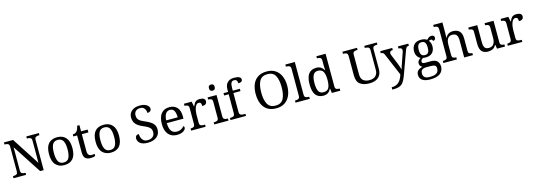

<svg xmlns="http://www.w3.org/2000/svg" viewBox="21 -2115 10293 3699"><g transform="rotate(-15 5167.5 -265.0)"><path d="M38 0V-42H51Q85 -42 109 -54.5Q133 -67 133 -114V-604Q133 -648 108.5 -660Q84 -672 51 -672H38V-714H221L579 -161V-604Q579 -648 554.5 -660Q530 -672 497 -672H484V-714H735V-672H722Q688 -672 664 -659.5Q640 -647 640 -600V0H569L194 -576V-114Q194 -67 218 -54.5Q242 -42 276 -42H289V0Z M1050 10Q942 10 880 -59Q818 -128 818 -269Q818 -409 877.5 -477.5Q937 -546 1053 -546Q1161 -546 1223 -477.5Q1285 -409 1285 -269Q1285 -128 1225.5 -59Q1166 10 1050 10ZM1052 -42Q1127 -42 1157.5 -99.5Q1188 -157 1188 -269Q1188 -381 1157 -437Q1126 -493 1051 -493Q976 -493 945.5 -437Q915 -381 915 -269Q915 -157 946 -99.5Q977 -42 1052 -42Z M1580 10Q1504 10 1469.5 -24.5Q1435 -59 1435 -145V-479H1359V-519Q1377 -519 1399 -526.5Q1421 -534 1437 -551Q1454 -569 1465 -595Q1476 -621 1483 -659H1529V-536H1660V-479H1529V-142Q1529 -91 1550 -67Q1571 -43 1605 -43Q1623 -43 1638 -45Q1653 -47 1669 -50V-6Q1656 0 1630 5Q1604 10 1580 10Z M1979 10Q1871 10 1809 -59Q1747 -128 1747 -269Q1747 -409 1806.5 -477.5Q1866 -546 1982 -546Q2090 -546 2152 -477.5Q2214 -409 2214 -269Q2214 -128 2154.5 -59Q2095 10 1979 10ZM1981 -42Q2056 -42 2086.5 -99.5Q2117 -157 2117 -269Q2117 -381 2086 -437Q2055 -493 1980 -493Q1905 -493 1874.5 -437Q1844 -381 1844 -269Q1844 -157 1875 -99.5Q1906 -42 1981 -42Z M2716 10Q2618 10 2567.5 -29Q2517 -68 2517 -131Q2517 -161 2536 -179.5Q2555 -198 2589 -198Q2591 -157 2605 -120.5Q2619 -84 2648 -61.5Q2677 -39 2724 -39Q2791 -39 2829 -71.5Q2867 -104 2867 -165Q2867 -202 2852.5 -227.5Q2838 -253 2804.5 -275Q2771 -297 2712 -321Q2619 -359 2573.5 -410Q2528 -461 2528 -543Q2528 -600 2556.5 -640.5Q2585 -681 2634.5 -702.5Q2684 -724 2747 -724Q2836 -724 2885 -690Q2934 -656 2934 -612Q2934 -580 2912.5 -563.5Q2891 -547 2855 -547Q2855 -578 2844.5 -607Q2834 -636 2809.5 -655Q2785 -674 2743 -674Q2685 -674 2653 -643Q2621 -612 2621 -560Q2621 -520 2635.5 -492.5Q2650 -465 2684 -443.5Q2718 -422 2776 -398Q2864 -362 2913 -315Q2962 -268 2962 -191Q2962 -96 2895.5 -43Q2829 10 2716 10Z M3300 10Q3191 10 3129.5 -62Q3068 -134 3068 -264Q3068 -404 3126 -475Q3184 -546 3290 -546Q3387 -546 3442.5 -486Q3498 -426 3498 -307V-261H3165Q3167 -152 3204.5 -102.5Q3242 -53 3314 -53Q3366 -53 3402.5 -74.5Q3439 -96 3457 -123Q3464 -120 3470 -111Q3476 -102 3476 -89Q3476 -69 3457 -46Q3438 -23 3399 -6.5Q3360 10 3300 10ZM3397 -315Q3397 -395 3372.5 -443.5Q3348 -492 3288 -492Q3233 -492 3202.5 -446.5Q3172 -401 3167 -315Z M3581 0V-42H3584Q3618 -42 3642 -54.5Q3666 -67 3666 -114V-426Q3666 -470 3641.5 -482Q3617 -494 3584 -494H3581V-536H3735L3754 -437H3759Q3772 -467 3787 -492Q3802 -517 3827 -531.5Q3852 -546 3896 -546Q3951 -546 3977.5 -527Q4004 -508 4004 -473Q4004 -442 3982.5 -422Q3961 -402 3911 -402Q3911 -443 3899 -461.5Q3887 -480 3858 -480Q3830 -480 3811 -458Q3792 -436 3781 -402Q3770 -368 3765 -331.5Q3760 -295 3760 -266V-109Q3760 -65 3784.5 -53.5Q3809 -42 3842 -42H3870V0Z M4180 -636Q4156 -636 4139.5 -650Q4123 -664 4123 -698Q4123 -733 4139.5 -746.5Q4156 -760 4180 -760Q4203 -760 4220 -746.5Q4237 -733 4237 -698Q4237 -664 4220 -650Q4203 -636 4180 -636ZM4042 0V-42H4055Q4088 -42 4112.5 -53.5Q4137 -65 4137 -109V-426Q4137 -470 4112.5 -482Q4088 -494 4055 -494H4052V-536H4231V-114Q4231 -67 4255 -54.5Q4279 -42 4313 -42H4326V0Z M4366 0V-42H4379Q4413 -42 4437 -54.5Q4461 -67 4461 -114V-489H4370V-536H4461V-586Q4461 -675 4508.5 -722.5Q4556 -770 4638 -770Q4716 -770 4747 -750.5Q4778 -731 4778 -700Q4778 -673 4755 -658.5Q4732 -644 4696 -644Q4696 -674 4682 -699Q4668 -724 4630 -724Q4587 -724 4571 -691Q4555 -658 4555 -595V-536H4696V-489H4555V-114Q4555 -67 4579 -54.5Q4603 -42 4637 -42H4675V0Z M5279 10Q5173 10 5103 -36Q5033 -82 4998.5 -165Q4964 -248 4964 -359Q4964 -470 4998.5 -552Q5033 -634 5103.5 -679.5Q5174 -725 5280 -725Q5381 -725 5450.5 -679.5Q5520 -634 5556.5 -551.5Q5593 -469 5593 -358Q5593 -247 5556.5 -164.5Q5520 -82 5450 -36Q5380 10 5279 10ZM5279 -44Q5391 -44 5436.5 -127Q5482 -210 5482 -358Q5482 -507 5436.5 -589Q5391 -671 5280 -671Q5168 -671 5121.5 -589Q5075 -507 5075 -358Q5075 -210 5121.5 -127Q5168 -44 5279 -44Z M5663 0V-42H5676Q5710 -42 5734 -54.5Q5758 -67 5758 -114V-650Q5758 -694 5733.5 -706Q5709 -718 5676 -718H5663V-760H5852V-114Q5852 -67 5876 -54.5Q5900 -42 5934 -42H5947V0Z M6219 10Q6120 10 6067.5 -56.5Q6015 -123 6015 -267Q6015 -412 6067.5 -479Q6120 -546 6219 -546Q6277 -546 6313.5 -521.5Q6350 -497 6372 -458H6378Q6375 -483 6373.5 -513.5Q6372 -544 6372 -568V-650Q6372 -694 6347.5 -706Q6323 -718 6290 -718H6282V-760H6466V-110Q6466 -66 6490.5 -54Q6515 -42 6548 -42H6556V0H6387L6376 -90H6372Q6350 -44 6314 -17Q6278 10 6219 10ZM6236 -54Q6314 -54 6343 -106.5Q6372 -159 6372 -267Q6372 -371 6343 -426.5Q6314 -482 6235 -482Q6169 -482 6140.5 -426.5Q6112 -371 6112 -266Q6112 -160 6140.5 -107Q6169 -54 6236 -54Z M7136 10Q7018 10 6951 -42Q6884 -94 6884 -216V-604Q6884 -648 6859.5 -660Q6835 -672 6802 -672H6789V-714H7080V-672H7067Q7033 -672 7009 -659.5Q6985 -647 6985 -600V-210Q6985 -123 7032 -86.5Q7079 -50 7152 -50Q7238 -50 7279 -94Q7320 -138 7320 -206V-604Q7320 -648 7295.5 -660Q7271 -672 7238 -672H7225V-714H7476V-672H7463Q7429 -672 7405 -659.5Q7381 -647 7381 -600V-204Q7381 -104 7318 -47Q7255 10 7136 10Z M7529 193Q7597 193 7640.5 167Q7684 141 7711 96.5Q7738 52 7754 -4L7569 -441Q7556 -472 7541.5 -483Q7527 -494 7498 -494H7495V-536H7735V-494H7732Q7672 -494 7672 -446Q7672 -429 7680 -409L7753 -231Q7763 -208 7772.5 -180.5Q7782 -153 7790 -128Q7798 -103 7801 -86Q7808 -115 7819.5 -146Q7831 -177 7841 -207L7908 -402Q7917 -426 7917 -445Q7917 -494 7851 -494H7848V-536H8056V-494H8053Q8024 -494 8009 -479Q7994 -464 7977 -416L7825 4Q7799 77 7775 123Q7751 169 7721.5 194.5Q7692 220 7648 230Q7604 240 7538 240H7529Z M8287 240Q8183 240 8131 201.5Q8079 163 8079 94Q8079 35 8117 5Q8155 -25 8204 -34Q8184 -43 8166.5 -63.5Q8149 -84 8149 -116Q8149 -146 8164.5 -168Q8180 -190 8214 -210Q8171 -228 8147.5 -269.5Q8124 -311 8124 -361Q8124 -447 8171 -496.5Q8218 -546 8312 -546Q8348 -546 8380 -536Q8412 -526 8426 -513Q8440 -529 8465 -548Q8490 -567 8523 -567Q8553 -567 8567.5 -551.5Q8582 -536 8582 -515Q8582 -494 8569.5 -478.5Q8557 -463 8529 -463Q8529 -474 8522.5 -485.5Q8516 -497 8496 -497Q8473 -497 8453 -485Q8470 -464 8481 -435.5Q8492 -407 8492 -364Q8492 -290 8447.5 -241Q8403 -192 8312 -192Q8300 -192 8284.5 -193.5Q8269 -195 8259 -197Q8240 -187 8226 -172Q8212 -157 8212 -134Q8212 -116 8223.5 -106Q8235 -96 8274 -96H8387Q8476 -96 8514 -54Q8552 -12 8552 53Q8552 139 8487.5 189.5Q8423 240 8287 240ZM8309 -240Q8358 -240 8378 -270Q8398 -300 8398 -365Q8398 -433 8377.5 -465Q8357 -497 8308 -497Q8260 -497 8239 -464Q8218 -431 8218 -364Q8218 -300 8239.5 -270Q8261 -240 8309 -240ZM8289 191Q8361 191 8400 175.5Q8439 160 8454.5 132.5Q8470 105 8470 70Q8470 24 8444 8.5Q8418 -7 8368 -7H8270Q8242 -7 8217 0.5Q8192 8 8176 28Q8160 48 8160 88Q8160 117 8171 140.5Q8182 164 8210 177.5Q8238 191 8289 191Z M8612 0V-42H8620Q8654 -42 8678 -54.5Q8702 -67 8702 -114V-650Q8702 -694 8677.5 -706Q8653 -718 8620 -718H8612V-760H8796V-540Q8796 -522 8795 -502.5Q8794 -483 8793 -469Q8792 -455 8792 -455H8797Q8843 -546 8944 -546Q9030 -546 9075.5 -499.5Q9121 -453 9121 -350V-114Q9121 -67 9142.5 -54.5Q9164 -42 9198 -42H9201V0H9027V-345Q9027 -410 9002.5 -446Q8978 -482 8917 -482Q8855 -482 8825.5 -438Q8796 -394 8796 -320V-109Q8796 -65 8820.5 -53.5Q8845 -42 8878 -42H8881V0Z M9502 10Q9423 10 9380 -36.5Q9337 -83 9337 -186V-426Q9337 -470 9312.5 -482Q9288 -494 9255 -494H9252V-536H9431V-191Q9431 -126 9453 -90Q9475 -54 9536 -54Q9602 -54 9632 -98.5Q9662 -143 9662 -216V-422Q9662 -469 9638 -481.5Q9614 -494 9580 -494H9577V-536H9756V-109Q9756 -65 9780.5 -53.5Q9805 -42 9838 -42H9841V0H9682L9669 -81H9664Q9633 -25 9592 -7.5Q9551 10 9502 10Z M9897 0V-42H9900Q9934 -42 9958 -54.5Q9982 -67 9982 -114V-426Q9982 -470 9957.5 -482Q9933 -494 9900 -494H9897V-536H10051L10070 -437H10075Q10088 -467 10103 -492Q10118 -517 10143 -531.5Q10168 -546 10212 -546Q10267 -546 10293.5 -527Q10320 -508 10320 -473Q10320 -442 10298.5 -422Q10277 -402 10227 -402Q10227 -443 10215 -461.5Q10203 -480 10174 -480Q10146 -480 10127 -458Q10108 -436 10097 -402Q10086 -368 10081 -331.5Q10076 -295 10076 -266V-109Q10076 -65 10100.5 -53.5Q10125 -42 10158 -42H10186V0Z"/></g></svg>

Font: Noto Serif Old Uyghur
Style: Regular
Weight: 400
Designer: Lewis McGuffie
Foundry: Google LLC
Version: Version 1.003; ttfautohint (v1.8.4.7-5d5b)